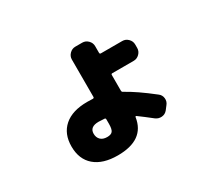

<svg xmlns="http://www.w3.org/2000/svg" viewBox="-134 -863 1269 1157"><g transform="rotate(-30 500.0 -284.0)"><path d="M436 -128V-159Q436 -168 427 -168Q403 -170 388 -170Q326 -170 326 -122Q326 -96 342 -80Q358 -64 388 -64Q415 -64 425.5 -77.5Q436 -91 436 -128ZM755 -520Q778 -520 795 -503Q812 -486 812 -463V-439Q812 -416 795 -399Q778 -382 755 -382H606Q598 -382 598 -374V-266Q598 -256 605 -253Q679 -213 783 -131Q802 -117 804.5 -93.5Q807 -70 792 -52L772 -26Q757 -8 734 -6Q711 -4 692 -18Q639 -60 603 -86Q597 -90 595 -82Q573 64 388 64Q285 64 228.5 15.5Q172 -33 172 -122Q172 -210 228 -259Q284 -308 388 -308Q414 -308 427 -307Q436 -307 436 -315V-575Q436 -598 453 -615Q470 -632 493 -632H541Q564 -632 581 -615Q598 -598 598 -575V-529Q598 -520 606 -520Z"/></g></svg>

Font: Rounded Mplus 1c Black
Style: Regular
Weight: 900
Version: Version 1.059.20150529